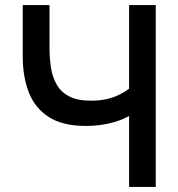

<svg xmlns="http://www.w3.org/2000/svg" viewBox="-20 -740 706 760"><path d="M491 0V-281Q465 -266 429.5 -256Q379 -241.5 320 -241.5Q228 -241.5 173.2 -276.8Q118.5 -312 94.2 -374Q70 -436 70 -516.5V-720H176V-550Q176 -508.5 182 -471Q188 -433.5 205 -404.2Q222 -375 254.5 -358.2Q287 -341.5 339.5 -341.5Q400.5 -341.5 444 -361.5Q473 -374.5 491 -389V-720H596.5V0Z"/></svg>

Font: Cns Manrope SemBd
Style: Regular
Weight: 600
Designer: Mikhail Sharanda
Foundry: Mikhail Sharanda
Version: Version 4.504